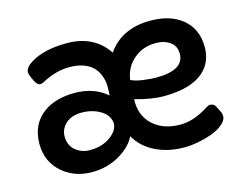

<svg xmlns="http://www.w3.org/2000/svg" viewBox="-83 -696 1082 842"><g transform="rotate(-15 457.5 -275.0)"><path d="M628.4 -228Q575.2 -228 500 -249Q496.1 -177.2 543 -132.8Q589.8 -88.9 667.5 -88.9Q729.5 -88.9 794.9 -131.3Q806.6 -139.2 814.5 -139.2Q831.5 -139.2 839.4 -124.5L853.5 -96.2Q857.9 -88.4 857.9 -76.2Q857.9 -64 848.1 -51.8Q838.4 -39.6 822.3 -29.3Q806.2 -19 785.4 -11.5Q764.6 -3.9 742.2 1.5Q697.3 12.2 659.7 12.2Q622.1 12.2 589.6 5.1Q557.1 -2 529.3 -15.6Q470.7 -44.4 441.4 -96.7Q419.4 -51.8 365.2 -20.5Q309.1 12.2 240.2 12.2Q162.6 12.2 108.4 -33.2Q47.9 -84 47.9 -166.5Q47.9 -256.8 114.3 -304.7Q168.9 -343.3 254.9 -343.3Q340.8 -343.3 400.4 -293Q401.9 -309.6 401.9 -334.5Q401.9 -359.4 392.1 -384.3Q382.3 -409.2 364.3 -425.8Q327.1 -458.5 260.7 -458.5Q201.2 -458.5 139.6 -425.8Q127.9 -419.4 119.1 -419.4Q106 -419.4 93.8 -445.3Q80.6 -471.7 80.6 -483.4Q80.6 -504.9 112.8 -524.9Q174.3 -563 277.3 -563Q400.9 -563 462.4 -470.7Q526.9 -563.5 657.2 -563.5Q747.6 -563.5 801.8 -519Q858.4 -472.7 858.4 -389.6Q858.4 -308.1 792 -265.1Q734.4 -228 628.4 -228ZM617.7 -315.4Q745.1 -315.4 745.1 -390.6Q745.1 -439 695.3 -456.1Q678.2 -462.4 652.1 -462.4Q626 -462.4 601.1 -453.9Q576.2 -445.3 556.6 -428.7Q513.2 -393.6 504.9 -335Q526.4 -324.2 562.7 -319.8Q599.1 -315.4 617.7 -315.4ZM171.9 -205.6Q163.1 -189.9 163.1 -169.2Q163.1 -148.4 170.7 -132.3Q178.2 -116.2 191.4 -105.5Q219.2 -83.5 254.4 -83.5Q289.6 -83.5 312.3 -91.8Q335 -100.1 351.6 -112.8Q386.7 -139.6 386.7 -170.9Q382.8 -209.5 344.2 -231.4Q308.6 -252 260.7 -252Q198.7 -252 171.9 -205.6Z"/></g></svg>

Font: Capriola
Style: Regular
Weight: 400
Designer: Viktoriya Grabowska
Foundry: Viktoriya Grabowska
Version: Version 1.007